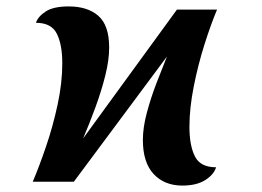

<svg xmlns="http://www.w3.org/2000/svg" viewBox="-20 -566 816 598"><path d="M548 12Q492 12 458.5 -24Q425 -60 425 -130Q425 -169 437.5 -215.5Q450 -262 467.5 -307.5Q485 -353 500 -390L210 0H82Q102 -47 123.5 -110Q145 -173 159.5 -240.5Q174 -308 174 -369Q174 -427 157 -461Q140 -495 92 -495Q98 -514 122 -530Q146 -546 194 -546Q253 -546 286.5 -516.5Q320 -487 320 -418Q320 -379 308 -331Q296 -283 277.5 -232.5Q259 -182 239 -135L531 -536H656Q637 -491 617 -428Q597 -365 583.5 -297Q570 -229 570 -171Q570 -113 587 -79Q604 -45 653 -45Q646 -22 619 -5Q592 12 548 12Z"/></svg>

Font: Noto Serif SemiCondensed
Style: Bold Italic
Weight: 700
Width: 4
Italic angle: -12°
Designer: Monotype Design Team
Foundry: Monotype Imaging Inc.
Version: Version 2.014